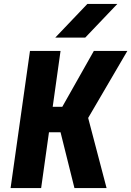

<svg xmlns="http://www.w3.org/2000/svg" viewBox="-20 -960 670 980"><path d="M34 0 133 -700H289L249 -415H298L459 -700H630L430 -358L524 0H360L289 -285H230L190 0ZM262 -768 426 -940H579L415 -768Z"/></svg>

Font: Finlandica
Style: Italic
Weight: 400
Italic angle: -8°
Designer: Niklas Ekholm, Juho Hiilivirta, Jaakko Suomalainen
Foundry: Helsinki Type Studio
Version: Version 1.064